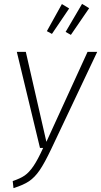

<svg xmlns="http://www.w3.org/2000/svg" viewBox="-20 -949 516 980"><path d="M398.9 -929.2 435.1 -907.2 341.8 -771 314.9 -786.1ZM295.9 -928.2 333 -905.8 245.1 -775.9 219.2 -790ZM476.1 -684.1 242.2 -189.9Q207.5 -116.7 182.4 -80.1Q157.2 -43.5 128.2 -23.9Q99.1 -4.4 48.8 11.2L44.9 -24.9Q84.5 -38.1 106.4 -53.5Q128.4 -68.8 150.1 -100.3Q171.9 -131.8 200.2 -193.8H184.1L65.9 -684.1H111.8L216.8 -225.1L426.8 -684.1Z"/></svg>

Font: Fira Sans Compressed ExtraLight
Style: Italic
Weight: 250
Width: 3
Italic angle: -8°
Designer: Carrois Corporate & Edenspiekermann AG
Foundry: Carrois Corporate GbR & Edenspiekermann AG
Version: Version 4.203;PS 004.203;hotconv 1.0.88;makeotf.lib2.5.64775